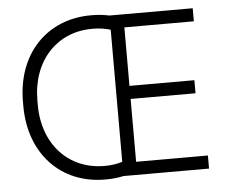

<svg xmlns="http://www.w3.org/2000/svg" viewBox="-51 -767 991 834"><g transform="rotate(-5 444.5 -350.0)"><path d="M455 -700C432 -705 407 -708 381 -708H374C184 -708 48 -570 48 -359V-341C48 -130 184 8 374 8H381C407 8 432 5 455 0H828V-57H515V-331H798V-388H515V-643H818V-700ZM455 -62C432 -55 407 -51 381 -51H376C222 -51 111 -167 111 -340V-360C111 -533 222 -649 374 -649H380C407 -649 432 -645 455 -638Z"/></g></svg>

Font: Fixel Text Light
Style: Regular
Weight: 300
Width: 4
Designer: AlfaBravo + MacPaw
Foundry: Kyrylo Tkachov, Marchela Mozhyna, Serhii Makarenko, Maria Weinstein, Zakhar Kryvoshyya
Version: Version 1.211